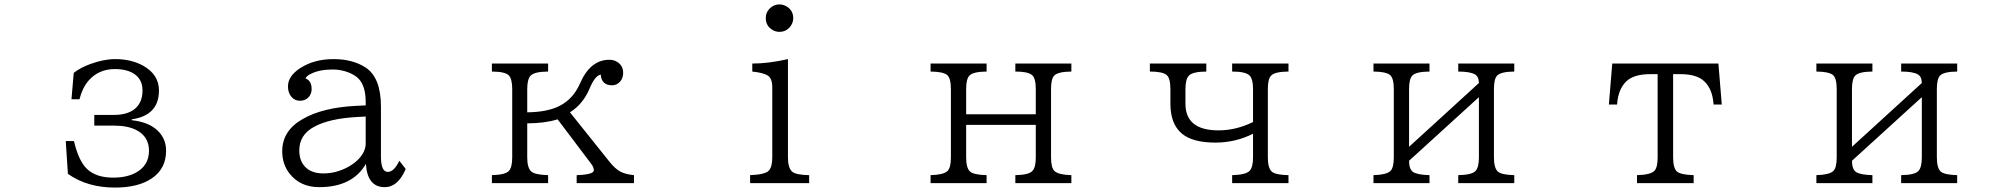

<svg xmlns="http://www.w3.org/2000/svg" viewBox="-20 -827 9040 867"><path d="M302.7 -378.9 313 -498Q343.8 -522 387.2 -537.6Q448.2 -560.1 500 -560.1Q572.3 -560.1 625.5 -530.8Q697.8 -490.7 697.8 -418.5Q697.8 -305.7 574.7 -288.1V-284.2Q638.2 -277.3 676.3 -250Q730 -211.4 730 -146Q730 -65.4 665.5 -21.5Q604.5 20 499 20Q374 20 286.6 -42L276.9 -189.9H314Q334.5 -102.1 371.6 -65.4Q412.6 -24.9 491.2 -24.9Q550.3 -24.9 590.8 -45.9Q652.8 -78.1 652.8 -146.5Q652.8 -211.4 593.8 -240.7Q554.7 -259.8 494.6 -259.8H405.8V-308.1H494.6Q551.3 -308.1 584.5 -332Q623.5 -360.8 623.5 -418.5Q623.5 -465.3 590.3 -490.2Q557.1 -515.1 498.5 -515.1Q425.3 -515.1 379.9 -462.9Q352.1 -430.7 338.9 -378.9Z M1631.3 -351.1V-366.2Q1631.3 -437.5 1600.1 -470.7Q1584 -487.8 1554.7 -499.5Q1520 -513.2 1482.9 -513.2Q1423.3 -513.2 1384.8 -494.1Q1365.2 -484.9 1359.4 -473.1Q1387.2 -462.4 1387.2 -424.8Q1387.2 -406.7 1377.4 -393.1Q1362.3 -372.1 1334 -372.1Q1311.5 -372.1 1296.4 -389.2Q1280.3 -407.7 1280.3 -436.5Q1280.3 -483.9 1335.9 -519.5Q1398.4 -560.1 1485.8 -560.1Q1572.3 -560.1 1630.4 -522.5Q1700.2 -477.1 1700.2 -345.2V-120.1Q1700.2 -50.8 1731.4 -50.8Q1759.3 -50.8 1783.2 -101.1L1812 -64Q1777.3 18.1 1717.3 18.1Q1638.7 18.1 1632.3 -86.9Q1571.3 18.1 1421.4 18.1Q1335.9 18.1 1287.6 -43Q1254.4 -85.4 1254.4 -144Q1254.4 -237.3 1347.7 -290Q1438 -341.8 1589.4 -349.1ZM1631.3 -300.8 1594.2 -298.8Q1466.3 -292 1397.5 -253.9Q1331.5 -217.8 1331.5 -147.9Q1331.5 -102.5 1356 -75.7Q1384.3 -43.9 1440.4 -43.9Q1495.6 -43.9 1546.4 -70.3Q1600.1 -98.1 1621.6 -139.6Q1631.3 -159.2 1631.3 -178.2Z M2455.1 -540V-503.9Q2393.1 -503.4 2376 -485.4Q2360.8 -469.2 2360.8 -424.8V-319.8Q2453.6 -320.8 2508.3 -349.6Q2568.8 -380.9 2599.1 -450.2Q2645.5 -557.1 2731.4 -557.1Q2751.5 -557.1 2766.1 -547.9Q2793.9 -531.2 2793.9 -498.5Q2793.9 -464.8 2767.6 -448.2Q2757.3 -441.9 2743.2 -441.9Q2710.4 -441.9 2697.8 -467.3Q2693.4 -477.1 2692.9 -490.2Q2667 -485.8 2643.1 -428.7Q2612.8 -356.4 2553.7 -319.8L2731 -98.1Q2756.8 -65.4 2781.7 -51.8Q2805.2 -39.6 2842.8 -36.1V0H2584V-36.1Q2661.6 -38.6 2661.6 -58.1Q2661.6 -71.3 2649.9 -86.9L2498 -288.1Q2439 -270 2360.8 -270V-116.2Q2360.8 -68.4 2379.4 -52.2Q2397 -37.6 2455.1 -36.1V0H2201.2V-36.1Q2260.7 -37.6 2276.9 -54.2Q2293 -69.8 2293 -116.2V-424.8Q2293 -471.2 2276.9 -487.3Q2260.3 -503.4 2201.2 -503.9V-540Z M3500 -807.1Q3516.6 -807.1 3533.2 -797.4Q3562 -778.8 3562 -745.1Q3562 -721.2 3544.9 -702.6Q3526.9 -683.1 3500 -683.1Q3484.9 -683.1 3470.7 -690.4Q3438 -708.5 3438 -745.1Q3438 -773.4 3459.5 -792Q3476.6 -807.1 3500 -807.1ZM3633.8 0H3367.2V-36.1Q3435.1 -38.6 3451.7 -56.6Q3467.3 -73.2 3467.3 -116.2V-433.1Q3467.3 -473.1 3446.3 -486.3Q3426.8 -498.5 3377 -503.9V-540Q3449.2 -540 3538.1 -560.1V-116.2Q3538.1 -69.3 3556.6 -52.2Q3573.2 -37.1 3633.8 -36.1Z M4182.1 -540H4435.1V-503.9Q4374 -503.4 4357.4 -485.4Q4342.8 -470.2 4342.8 -425.3V-311H4657.2V-425.3Q4657.2 -474.6 4639.6 -488.8Q4620.6 -503.9 4564.9 -503.9V-540H4817.9V-503.9Q4757.3 -503.4 4740.2 -485.4Q4726.1 -470.2 4726.1 -425.3V-116.2Q4726.1 -68.4 4742.2 -54.2Q4760.7 -37.6 4817.9 -36.1V0H4564.9V-36.1Q4626.5 -37.1 4642.6 -55.7Q4657.2 -71.8 4657.2 -116.2V-263.2H4342.8V-116.2Q4342.8 -68.4 4360.4 -52.2Q4377.4 -37.6 4435.1 -36.1V0H4182.1V-36.1Q4239.7 -37.6 4257.8 -54.2Q4273.9 -68.4 4273.9 -116.2V-425.3Q4273.9 -474.6 4256.3 -488.8Q4237.3 -503.4 4182.1 -503.9Z M5172.4 -540H5427.2V-503.9Q5365.7 -503.4 5348.6 -485.4Q5333 -469.2 5333 -424.8V-358.9Q5333 -238.3 5482.4 -238.3Q5561.5 -238.3 5638.2 -275.9V-424.8Q5638.2 -472.2 5621.1 -487.3Q5602.5 -503.9 5543.9 -503.9V-540H5798.3V-503.9Q5736.3 -503.4 5719.7 -485.4Q5705.1 -470.2 5705.1 -424.8V-116.2Q5705.1 -68.4 5722.7 -52.2Q5739.7 -37.1 5798.3 -36.1V0H5543.9V-36.1Q5606 -37.6 5623 -55.7Q5638.2 -71.8 5638.2 -116.2V-223.1Q5559.1 -183.1 5468.3 -183.1Q5364.3 -183.1 5315.9 -224.6Q5265.1 -267.6 5265.1 -358.9V-424.8Q5265.1 -474.6 5247.6 -488.8Q5228.5 -503.9 5172.4 -503.9Z M6182.1 -540H6435.1V-503.9Q6374 -503.4 6357.4 -485.4Q6342.8 -470.2 6342.8 -424.8V-164.1L6658.2 -452.1Q6657.7 -481.4 6640.1 -491.2Q6617.7 -503.9 6564.9 -503.9V-540H6817.9V-503.9Q6757.3 -503.4 6740.2 -485.4Q6726.1 -470.2 6726.1 -424.8V-116.2Q6726.1 -68.4 6743.7 -52.2Q6760.3 -37.6 6817.9 -36.1V0H6564.9V-36.1Q6625 -37.1 6642.1 -54.2Q6658.2 -69.8 6658.2 -116.2V-388.2L6342.8 -101.1Q6342.8 -63.5 6360.4 -50.8Q6378.9 -37.6 6435.1 -36.1V0H6182.1V-36.1Q6239.7 -37.6 6257.8 -54.2Q6273.9 -68.4 6273.9 -116.2V-424.8Q6273.9 -474.6 6256.3 -488.8Q6237.3 -503.4 6182.1 -503.9Z M7260.3 -540H7739.7L7754.9 -355H7717.8Q7713.4 -423.8 7676.8 -459Q7643.1 -492.2 7567.9 -492.2H7535.2V-116.2Q7535.2 -67.9 7552.7 -52.2Q7570.3 -37.6 7627.9 -36.1V0H7372.1V-36.1Q7433.6 -37.6 7450.7 -55.7Q7465.3 -70.8 7465.3 -116.2V-492.2H7432.1Q7357.4 -492.2 7323.2 -459Q7286.6 -423.3 7282.2 -355H7245.1Z M8182.1 -540H8435.1V-503.9Q8374 -503.4 8357.4 -485.4Q8342.8 -470.2 8342.8 -424.8V-164.1L8658.2 -452.1Q8657.7 -481.4 8640.1 -491.2Q8617.7 -503.9 8564.9 -503.9V-540H8817.9V-503.9Q8757.3 -503.4 8740.2 -485.4Q8726.1 -470.2 8726.1 -424.8V-116.2Q8726.1 -68.4 8743.7 -52.2Q8760.3 -37.6 8817.9 -36.1V0H8564.9V-36.1Q8625 -37.1 8642.1 -54.2Q8658.2 -69.8 8658.2 -116.2V-388.2L8342.8 -101.1Q8342.8 -63.5 8360.4 -50.8Q8378.9 -37.6 8435.1 -36.1V0H8182.1V-36.1Q8239.7 -37.6 8257.8 -54.2Q8273.9 -68.4 8273.9 -116.2V-424.8Q8273.9 -474.6 8256.3 -488.8Q8237.3 -503.4 8182.1 -503.9Z"/></svg>

Font: BIZ UDMincho
Style: Regular
Weight: 400
Monospace: yes
Designer: TypeBank Co., Ltd.
Foundry: Morisawa Inc.
Version: Version 1.06